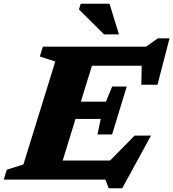

<svg xmlns="http://www.w3.org/2000/svg" viewBox="-47 -955 922 1021"><path d="M531 46 513.5 0H-27L-11 -52.5L77.5 -80.5L247 -628L165 -654.5L181 -707H730L792 -751H854.5L790.5 -504.5H704.5L706.5 -605.5H442L383 -414.5H516.5L549.5 -495H627L549 -240H471.5L488.5 -322.5H354.5L286.5 -101.5H538.5L669 -234H756L603 46ZM585.5 -772H506.5L373 -904.5L382 -935H535.5Z"/></svg>

Font: Newsreader 6pt
Style: Bold Italic
Weight: 700
Italic angle: -17°
Designer: Hugues Gentile
Foundry: Production Type
Version: Version 1.003; ttfautohint (v1.8.3)